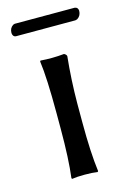

<svg xmlns="http://www.w3.org/2000/svg" viewBox="-96 -630 453 682"><g transform="rotate(-15 131.0 -289.5)"><path d="M239.7 -538.1H20.5Q9.8 -539.6 8.8 -553.2Q8.8 -571.3 22.5 -580.1Q25.9 -581.5 28.3 -582H249Q260.7 -580.6 261.7 -567.9Q261.7 -549.8 247.6 -540.5Q243.2 -538.6 239.7 -538.1ZM89.8 -234.9Q89.8 -367.7 81.1 -429.2L83 -432.1Q126 -428.7 169.9 -433.1Q178.2 -428.7 179.2 -422.9Q170.4 -337.4 169.9 -251V-180.2Q169.9 -70.8 179.2 0L176.8 2.9Q158.7 0 129.9 0Q101.1 0 83 2.9L81.1 0Q89.8 -68.4 89.8 -180.2Z"/></g></svg>

Font: Linux Biolinum Capitals O
Style: Small Caps
Weight: 400
Designer: Philipp H. Poll
Foundry: Philipp H. Poll
Version: Version 1.0.4